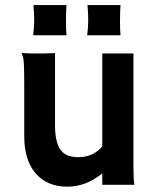

<svg xmlns="http://www.w3.org/2000/svg" viewBox="-20 -718 623 746"><path d="M377.4 -44.4Q314.9 7.3 241.2 7.3Q162.1 7.3 117.2 -45.9Q74.2 -97.7 74.2 -188V-381.8Q74.2 -479.5 70.1 -493.9Q65.9 -508.3 64 -512.2Q86.4 -510.3 110.8 -510.3H151.4Q167.5 -510.3 193.8 -511.7V-229Q193.8 -128.4 248.5 -112.3Q265.1 -107.4 284.7 -107.4Q342.3 -107.4 377.4 -149.4V-510.3H498.5V-62.5Q498.5 -19.5 502.4 0H377.4ZM448.2 -698.2Q446.3 -673.8 446.3 -636Q446.3 -598.1 448.2 -581.1H318.8Q322.8 -611.3 322.8 -640.9Q322.8 -670.4 319.8 -698.2ZM238.3 -698.2Q236.3 -673.8 236.3 -636Q236.3 -598.1 238.3 -581.1H108.9Q112.8 -611.3 112.8 -640.9Q112.8 -670.4 109.9 -698.2Z"/></svg>

Font: Hammersmith One
Style: Regular
Weight: 400
Designer: Nicole Fally
Foundry: Nicole Fally
Version: Version 1.003